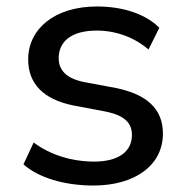

<svg xmlns="http://www.w3.org/2000/svg" viewBox="-20 -569 579 599"><path d="M271.5 9.8C400.9 9.8 488.3 -53.2 488.3 -152.3C488.3 -229.5 437.5 -274.9 341.8 -294.4L239.7 -313.5C186 -325.2 163.1 -350.6 163.1 -387.7C163.1 -439 202.1 -473.6 281.7 -473.6C341.8 -473.6 398.9 -452.6 443.4 -414.6L477.1 -482.4C434.1 -525.4 363.8 -548.8 282.7 -548.8C148.4 -548.8 67.9 -477.1 67.9 -383.8C67.9 -308.6 114.3 -259.3 208 -240.2L311 -220.7C368.2 -208.5 391.6 -186 391.6 -147.5C391.6 -96.2 349.6 -64.9 274.4 -64.9C203.6 -64.9 136.2 -85.9 85 -124.5L53.2 -56.2C99.6 -15.1 179.7 9.8 271.5 9.8Z"/></svg>

Font: Winston
Style: Regular
Weight: 400
Designer: Vernon Adams, Kim Jin-seong, David Berlow, Cristiano Sobral
Foundry: The Winston Project Authors
Version: Version 3.004